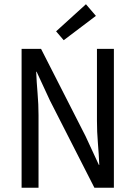

<svg xmlns="http://www.w3.org/2000/svg" viewBox="-20 -887 640 907"><path d="M82 0V-656H174L384 -244L447 -108H449Q447 -157 442.5 -210.5Q438 -264 438 -316V-656H518V0H426L216 -412L153 -548H151Q153 -498 157.5 -446Q162 -394 162 -343V0ZM281 -697 245 -739 386 -867 433 -812Z"/></svg>

Font: Source Code Pro
Style: Regular
Weight: 400
Monospace: yes
Designer: Paul D. Hunt, Teo Tuominen
Foundry: Adobe Systems Incorporated
Version: Version 1.018;hotconv 1.0.116;makeotfexe 2.5.65601